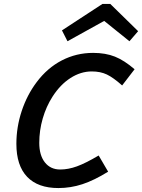

<svg xmlns="http://www.w3.org/2000/svg" viewBox="-20 -938 720 973"><path d="M276 15Q172 15 117.5 -42Q63 -99 63 -209Q63 -294 90 -375.5Q117 -457 166 -522Q220 -594 293.5 -632Q367 -670 452 -670Q515 -670 562.5 -651Q610 -632 662 -587L599 -505Q554 -545 521.5 -560.5Q489 -576 445 -576Q389 -576 337 -542.5Q285 -509 246 -448Q214 -398 196.5 -337.5Q179 -277 179 -214Q179 -151 207.5 -115Q236 -79 285 -79Q326 -79 370 -95Q414 -111 480 -150L528 -68Q457 -24 397.5 -4.5Q338 15 276 15ZM322 -729 294 -784 499 -918H539L680 -780L636 -729L508 -832Z"/></svg>

Font: Intel One Mono Medium
Style: Italic
Weight: 500
Italic angle: -16°
Monospace: yes
Designer: Fred Shallcrass
Foundry: Frere-Jones Type LLC
Version: Version 1.400;hotconv 1.1.0;makeotfexe 2.6.0;FJTRelease1.4